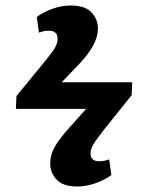

<svg xmlns="http://www.w3.org/2000/svg" viewBox="-20 -604 524 700"><path d="M262 76Q210 76 186.5 51Q163 26 163 -8Q163 -39 179.5 -68.5Q196 -98 235 -141L294 -207H38L40 -254L145 -382Q173 -416 181.5 -432Q190 -448 190 -463Q190 -492 158 -492Q140 -492 122 -485L114 -542Q136 -559 170 -571.5Q204 -584 237 -584Q290 -584 313.5 -559Q337 -534 337 -500Q337 -442 269 -371L205 -304H462L460 -257L355 -126Q327 -90 318.5 -74.5Q310 -59 310 -45Q310 -16 342 -16Q360 -16 378 -23L386 34Q364 51 329.5 63.5Q295 76 262 76Z"/></svg>

Font: Literata 12pt
Style: Bold Italic
Weight: 700
Italic angle: -2°
Designer: Latin by Veronika Burian and Jose Scaglione. Greek by Irene Vlachou. Cyrillic by Vera Evstafieva
Foundry: TypeTogether
Version: Version 3.002